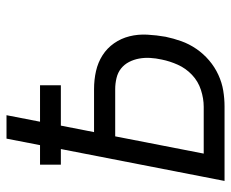

<svg xmlns="http://www.w3.org/2000/svg" viewBox="-80 -630 710 590"><g transform="rotate(-90 275.0 -335.0)"><path d="M14 0 112 -503H64V-567H124L144 -670H216L196 -567H308V-503H184L164 -401H296Q325 -401 351.5 -395Q378 -389 400 -375Q422 -361 437 -339.5Q452 -318 458.5 -292Q465 -266 463.5 -237.5Q462 -209 457 -181Q452 -157 443.5 -133Q435 -109 420 -87Q405 -65 384.5 -47.5Q364 -30 340 -19Q316 -8 291.5 -4Q267 0 243 0ZM98 -64H242Q267 -64 293.5 -72.5Q320 -81 340 -100Q360 -119 371 -143.5Q382 -168 387 -193Q391 -211 392 -228.5Q393 -246 390 -262.5Q387 -279 379.5 -293.5Q372 -308 359.5 -318Q347 -328 330 -332Q313 -336 296 -336H151Z"/></g></svg>

Font: Lode Term
Style: Italic
Weight: 400
Italic angle: -11°
Monospace: yes
Designer: Belleve Invis
Foundry: Belleve Invis
Version: Version 29.2.0